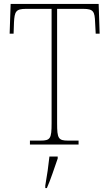

<svg xmlns="http://www.w3.org/2000/svg" viewBox="-20 -734 556 975"><path d="M132 0H379V-20H326C276 -20 270 -31 270 -108V-689H403C455 -689 461 -675 463 -620L466 -563H486L481 -714H34L29 -563H49L51 -620C54 -675 60 -689 112 -689H242V-108C242 -31 236 -20 186 -20H132ZM210 208V221H218C236 182 258 113 273 71V61H231C226 108 219 158 210 208Z"/></svg>

Font: Noto Serif Tamil SemiCondensed Thin
Style: Regular
Weight: 100
Width: 4
Designer: Indian Type Foundry, Tom Grace, and the Monotype Design Team
Foundry: Monotype Imaging Inc.
Version: Version 2.004